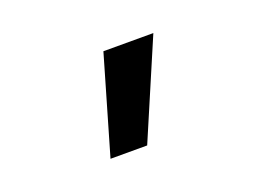

<svg xmlns="http://www.w3.org/2000/svg" viewBox="-56 -833 727 530"><g transform="rotate(-20 307.5 -568.0)"><path d="M193.3 -425.1 276.4 -710.8H423.1L301 -425.1Z"/></g></svg>

Font: FiraCode Nerd Font
Style: Bold
Weight: 700
Designer: Carrois Corporate, Edenspiekermann AG, Nikita Prokopov
Foundry: Carrois Corporate, Edenspiekermann AG, Nikita Prokopov
Version: Version 6.002;Nerd Fonts 2.1.0